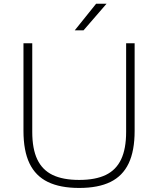

<svg xmlns="http://www.w3.org/2000/svg" viewBox="-20 -964 819 994"><path d="M101.5 -286.5V-740H147V-281Q147 -193.5 173 -138.8Q199 -84 252.5 -58.2Q306 -32.5 390 -32.5Q474 -32.5 527.5 -58.2Q581 -84 607 -138.8Q633 -193.5 633 -281V-740H677V-286.5Q677 -183 646 -118Q615 -53 551.8 -22Q488.5 9 390 9Q291.5 9 227.8 -22Q164 -53 132.8 -118Q101.5 -183 101.5 -286.5ZM367 -807 477.5 -944.5H531.5L412.5 -807Z"/></svg>

Font: Encode Sans Expanded ExtraLight
Style: Regular
Weight: 275
Width: 7
Designer: Multiple Designers
Foundry: Impallari Type
Version: Version 2.000